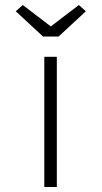

<svg xmlns="http://www.w3.org/2000/svg" viewBox="-20 -747 406 767"><path d="M157 0V-520H207V0ZM152 -601 43 -702 71 -727 198 -630H168L295 -727L323 -702L214 -601Z"/></svg>

Font: Lexend Mega ExtraLight
Style: Regular
Weight: 250
Version: Version 1.007